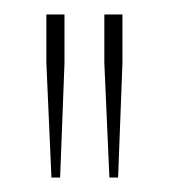

<svg xmlns="http://www.w3.org/2000/svg" viewBox="-20 -760 233 265"><path d="M44 -673V-740H69V-673L63 -515H51ZM124 -673V-740H149V-673L143 -515H131Z"/></svg>

Font: Exo Thin
Style: Regular
Weight: 250
Designer: Natanael Gama
Foundry: Natanael Gama
Version: Version 1.500; ttfautohint (v1.6)